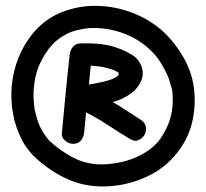

<svg xmlns="http://www.w3.org/2000/svg" viewBox="-20 -750 724 674"><path d="M474.6 -329.1Q490.2 -319.3 492.2 -303.7Q494.1 -288.1 486.8 -275.9Q479.5 -263.7 465.3 -257.8Q451.2 -252 435.5 -262.7Q396.5 -286.1 359.4 -310.5Q322.3 -335 282.2 -355.5Q280.3 -337.9 278.8 -319.8Q277.3 -301.8 275.4 -284.2Q273.4 -267.6 263.7 -256.3Q253.9 -245.1 236.3 -245.1Q221.7 -245.1 208.5 -256.3Q195.3 -267.6 197.3 -284.2Q204.1 -353.5 210.4 -421.4Q216.8 -489.3 224.6 -558.6Q226.6 -574.2 236.3 -585.9Q246.1 -597.7 263.7 -597.7Q301.8 -598.6 333.5 -595.2Q365.2 -591.8 393.6 -581.1Q419.9 -572.3 445.8 -555.7Q471.7 -539.1 479.5 -507.8Q483.4 -490.2 478.5 -474.6Q473.6 -459 463.4 -445.3Q453.1 -431.6 439 -421.4Q424.8 -411.1 410.2 -404.3Q402.3 -400.4 393.6 -397.5Q384.8 -394.5 376 -391.6Q401.4 -377 425.3 -361.3Q449.2 -345.7 474.6 -329.1ZM292 -453.1Q308.6 -456.1 326.2 -459.5Q343.8 -462.9 360.4 -467.8Q370.1 -470.7 379.9 -475.1Q389.6 -479.5 396.5 -487.3Q396.5 -495.1 395 -496.1Q393.6 -497.1 391.6 -498Q382.8 -502.9 374 -505.9Q365.2 -508.8 353.5 -511.7Q339.8 -515.6 326.2 -517.1Q312.5 -518.6 298.8 -519.5Q296.9 -502.9 295.4 -486.3Q293.9 -469.7 292 -453.1ZM547.9 -643.6Q589.8 -606.4 621.1 -553.7Q652.3 -501 660.2 -445.3Q668 -389.6 657.2 -333.5Q646.5 -277.3 614.3 -230.5Q570.3 -166 500.5 -132.3Q430.7 -98.6 353.5 -95.7Q280.3 -92.8 217.3 -121.1Q154.3 -149.4 101.6 -199.2Q95.7 -205.1 94.7 -205.6Q93.8 -206.1 92.8 -208Q72.3 -230.5 59.6 -253.9Q35.2 -298.8 25.9 -349.6Q16.6 -400.4 21.5 -451.2Q26.4 -502 45.9 -549.8Q65.4 -597.7 98.6 -636.7Q140.6 -685.5 198.7 -708Q256.8 -730.5 319.3 -729.5Q381.8 -728.5 441.9 -706.1Q502 -683.6 547.9 -643.6ZM542 -261.7Q567.4 -297.9 578.1 -335.9Q588.9 -374 585.9 -417Q585.9 -419.9 585.4 -422.4Q585 -424.8 585 -427.7Q584 -435.5 583 -439.5Q582 -443.4 580.1 -448.2Q578.1 -456.1 574.7 -467.3Q571.3 -478.5 569.3 -482.4Q559.6 -503.9 547.9 -523.9Q536.1 -543.9 521.5 -560.5Q477.5 -608.4 418 -631.3Q358.4 -654.3 294.9 -651.4Q272.5 -649.4 250 -644Q227.5 -638.7 209 -627.9Q203.1 -624 197.3 -621.1Q191.4 -618.2 186.5 -613.3Q180.7 -608.4 178.2 -606.9Q175.8 -605.5 173.8 -603.5Q168.9 -598.6 165.5 -595.2Q162.1 -591.8 158.2 -586.9Q153.3 -582 151.4 -579.1Q120.1 -536.1 108.4 -495.1Q96.7 -454.1 97.7 -408.2Q98.6 -401.4 98.6 -395Q98.6 -388.7 99.6 -381.8Q100.6 -373 101.1 -370.6Q101.6 -368.2 101.6 -366.2Q105.5 -346.7 113.3 -323.2Q117.2 -312.5 120.1 -306.2Q123 -299.8 130.9 -287.1Q134.8 -278.3 142.6 -269.5Q147.5 -263.7 151.4 -257.8Q190.4 -220.7 237.8 -196.3Q285.2 -171.9 340.8 -172.9Q368.2 -173.8 397 -179.2Q425.8 -184.6 452.6 -195.8Q479.5 -207 502.4 -223.1Q525.4 -239.3 542 -261.7Z"/></svg>

Font: Schoolbell
Style: Regular
Weight: 400
Designer: Font Diner, Inc
Foundry: Font Diner, Inc
Version: Version 1.000